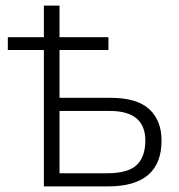

<svg xmlns="http://www.w3.org/2000/svg" viewBox="-20 -667 640 687"><path d="M366 0Q558 0 558 -164Q558 -236 514 -276.5Q470 -317 375 -317H193V-488H368V-534H193V-647H137V-534H8V-488H137V0ZM193 -270H373Q500 -270 500 -164Q500 -106 469 -76.5Q438 -47 362 -47H193Z"/></svg>

Font: Noto Sans Mono UI Light
Style: Regular
Weight: 300
Designer: Monotype Design team
Foundry: Monotype Imaging Inc.
Version: 1.000